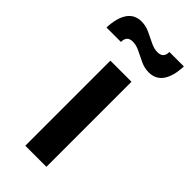

<svg xmlns="http://www.w3.org/2000/svg" viewBox="-279 -753 798 798"><g transform="rotate(45 120.0 -353.5)"><path d="M58 0V-500H182V0ZM205 -578Q180 -578 156.5 -589Q133 -600 111 -611Q89 -622 68 -622Q34 -622 34 -586H-51Q-48.5 -644.5 -27 -675.8Q-5.5 -707 35 -707Q60 -707 83.5 -696Q107 -685 129 -674Q151 -663 172 -663Q206 -663 206 -699H291Q289 -640.5 267.2 -609.2Q245.5 -578 205 -578Z"/></g></svg>

Font: Cabin Resolve
Style: Bold-Resolve
Weight: 700
Designer: Pablo Impallari
Foundry: Pablo Impallari. http://www.impallari.com Igino Marini. http://www.ikern.com
Version: Version 3.001